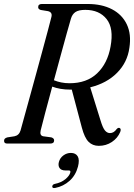

<svg xmlns="http://www.w3.org/2000/svg" viewBox="-24 -720 672 963"><path d="M579 -58Q566 -27 537 -7.8Q508 11.5 471.5 11.5Q440.5 11.5 420.2 -8.8Q400 -29 386.5 -80L336 -270.5Q333 -270.5 329.5 -270.5Q302 -270.5 279.2 -274.5Q256.5 -278.5 238 -285.5Q219 -215 203 -155.2Q187 -95.5 180 -66Q174 -40.5 192.5 -36.5L233.5 -31Q247.5 -26.5 247.5 -16Q247.5 0 228.5 0H12Q-4 0 -3.5 -14Q-4 -26.5 13 -31L48.5 -36.5Q71.5 -41 79 -65.5Q86 -90.5 98.2 -135.2Q110.5 -180 126 -236Q141.5 -292 157.8 -351.8Q174 -411.5 189.2 -467.2Q204.5 -523 216.2 -567.2Q228 -611.5 234 -635.5Q239.5 -658.5 217 -664L180.5 -670Q167 -674 167.5 -684.5Q167.5 -700 186 -700H416Q487 -700 537.8 -673.5Q588.5 -647 612 -597.8Q635.5 -548.5 625 -480.5Q615 -407 563.2 -354.8Q511.5 -302.5 428.5 -282L480.5 -115Q491.5 -78.5 502.5 -65.5Q513.5 -52.5 527.5 -52.5Q547 -52.5 561 -72.5Q568.5 -81 576 -78Q585 -74 579 -58ZM331.5 -625.5Q324 -600.5 310.5 -551.8Q297 -503 280.2 -441.5Q263.5 -380 246.5 -317.5Q263.5 -310.5 283.2 -306.5Q303 -302.5 325 -302.5Q411 -302.5 463.2 -352.2Q515.5 -402 530.5 -486.5Q547.5 -578 510.8 -624.2Q474 -670.5 404 -670.5Q370.5 -670.5 354.2 -659.5Q338 -648.5 331.5 -625.5ZM305 135Q282.5 135 274.5 122.5Q266.5 110 271.5 92Q277 72 294 59.5Q311 47 331.5 47Q355.5 47 365.8 64.2Q376 81.5 367 116Q355.5 159.5 324.8 187Q294 214.5 253.5 222.5Q238 225.5 238 215.5Q239 205 250.5 202.5Q283 196 303.8 178.8Q324.5 161.5 328.5 145.5Q331.5 135 321.5 135Z"/></svg>

Font: Fraunces 144pt S050
Style: Italic
Weight: 400
Italic angle: -16°
Version: Version 1.000; ttfautohint (v1.8.3)